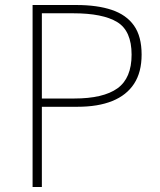

<svg xmlns="http://www.w3.org/2000/svg" viewBox="-20 -746 638 766"><path d="M110 0V-726H285Q368 -726 426 -706.5Q484 -687 514.5 -644Q545 -601 545 -528Q545 -458 515 -412Q485 -366 428 -343Q371 -320 289 -320H147V0ZM147 -353H276Q392 -353 448.5 -393.5Q505 -434 505 -528Q505 -623 447.5 -658Q390 -693 272 -693H147Z"/></svg>

Font: Noto Sans JP Thin Thin
Style: Regular
Weight: 250
Version: Version 2.004-H2;hotconv 1.0.118;makeotfexe 2.5.65603